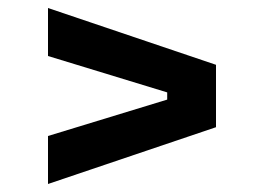

<svg xmlns="http://www.w3.org/2000/svg" viewBox="-20 -590 660 480"><path d="M100 -130V-250L398 -341V-359L100 -450V-570L520 -428V-272Z"/></svg>

Font: Space 7353
Style: Regular
Weight: 400
Designer: Christine Claussen + Ruben Lyon  (Space 7353)
Version: Version 1.000;FEAKit 1.0